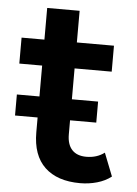

<svg xmlns="http://www.w3.org/2000/svg" viewBox="-50 -691 526 737"><g transform="rotate(5 213.5 -322.5)"><path d="M286 7Q198 7 150 -38.5Q102 -84 102 -173V-230H15V-311H102V-430H14V-530H102V-652H227V-530H370V-430H227V-311H328V-230H227V-176Q227 -137 246 -116.5Q265 -96 301 -96Q342 -96 371 -118L406 -29Q383 -11 351.5 -2Q320 7 286 7Z"/></g></svg>

Font: Montserrat SemiBold
Style: Regular
Weight: 600
Designer: Julieta Ulanovsky
Foundry: Julieta Ulanovsky
Version: Version 9.000; ttfautohint (v1.8.4.7-5d5b)